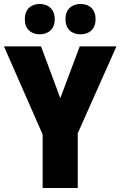

<svg xmlns="http://www.w3.org/2000/svg" viewBox="-20 -948 607 968"><path d="M105 -851C105 -802 136 -775 180 -775C225 -775 256 -803 256 -851C256 -900 225 -928 180 -928C136 -928 105 -901 105 -851ZM310 -851C310 -803 340 -775 386 -775C432 -775 462 -803 462 -851C462 -900 432 -928 386 -928C341 -928 310 -901 310 -851ZM284 -453 187 -714H0L195 -270V0H372V-276L567 -714H382Z"/></svg>

Font: Noto Sans Armenian Condensed Black
Style: Regular
Weight: 900
Width: 3
Designer: Monotype Design Team
Foundry: Monotype Imaging Inc.
Version: Version 2.008